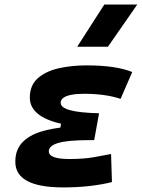

<svg xmlns="http://www.w3.org/2000/svg" viewBox="-20 -815 626 845"><path d="M258.3 9.8Q47.4 9.8 47.4 -103Q47.4 -155.8 77.9 -187.7Q108.4 -219.7 159.9 -235.6Q211.4 -251.5 273.4 -255.9L416 -316.4L394.5 -198.2H369.1Q325.2 -198.2 292.5 -195.3Q259.8 -192.4 238 -186.3Q216.3 -180.2 205.6 -170.9Q194.8 -161.6 194.8 -149.4Q194.8 -115.2 284.2 -115.2Q347.7 -115.2 391.1 -122.8Q434.6 -130.4 468.8 -137.2L472.7 -13.7Q430.2 -2.9 376.2 3.4Q322.3 9.8 258.3 9.8ZM238.3 -210.4 248.5 -270.5Q111.3 -302.2 111.3 -385.3Q111.3 -439.5 146.2 -470.5Q181.2 -501.5 238 -514.4Q294.9 -527.3 360.8 -527.3Q489.7 -527.3 562 -498L510.7 -379.9Q443.4 -402.3 349.6 -402.3Q317.9 -402.3 294.7 -397.9Q271.5 -393.6 259.3 -384.8Q247.1 -376 247.1 -362.3Q247.1 -341.8 287.4 -330.3Q327.6 -318.8 416 -316.4L394.5 -198.2ZM319.8 -609.4 439 -794.9H584L455.1 -609.4Z"/></svg>

Font: Cascadia Code PL
Style: Italic
Weight: 400
Italic angle: -10°
Monospace: yes
Designer: Aaron Bell
Foundry: Saja Typeworks
Version: Version 2404.023